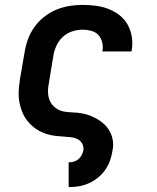

<svg xmlns="http://www.w3.org/2000/svg" viewBox="-20 -558 640 783"><path d="M260 205V104H261Q271 104 281.5 101Q292 98 300 91Q308 84 313 74.5Q318 65 320 55Q322 40 315 27.5Q308 15 295.5 9Q283 3 268 1.5Q253 0 238.5 -1Q224 -2 209.5 -3.5Q195 -5 181 -8.5Q167 -12 154 -17.5Q141 -23 129.5 -30.5Q118 -38 108 -47.5Q98 -57 89.5 -68Q81 -79 75 -91.5Q69 -104 65 -117.5Q61 -131 58.5 -145Q56 -159 56 -173.5Q56 -188 57.5 -203Q59 -218 61 -233L80 -343Q84 -370 93.5 -396.5Q103 -423 119.5 -446.5Q136 -470 159 -488.5Q182 -507 208.5 -518Q235 -529 262 -533.5Q289 -538 316 -538Q344 -538 371 -534.5Q398 -531 422.5 -521.5Q447 -512 467.5 -496Q488 -480 500.5 -457.5Q513 -435 517.5 -408Q522 -381 517 -354Q517 -352 516.5 -350.5Q516 -349 516 -348H397Q397 -348 397.5 -349Q398 -350 398 -351Q401 -369 396.5 -386.5Q392 -404 380.5 -416Q369 -428 351.5 -432.5Q334 -437 316 -437Q295 -437 273 -429.5Q251 -422 234.5 -406Q218 -390 209 -369Q200 -348 197 -327L179 -217Q175 -198 176 -178.5Q177 -159 185 -143.5Q193 -128 208 -117Q223 -106 241 -103Q259 -100 278 -99.5Q297 -99 315.5 -95.5Q334 -92 351 -85Q368 -78 383 -68.5Q398 -59 410 -46.5Q422 -34 430 -17.5Q438 -1 440.5 17.5Q443 36 439 55Q436 76 429 96Q422 116 409.5 134Q397 152 380 166Q363 180 343 189Q323 198 302.5 201.5Q282 205 261 205Z"/></svg>

Font: Iosevka Curly Slab Extended
Style: Bold Italic
Weight: 700
Width: 7
Italic angle: -9°
Monospace: yes
Designer: Belleve Invis
Foundry: Belleve Invis
Version: Version 11.0.0; ttfautohint (v1.8.3)